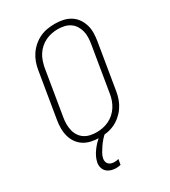

<svg xmlns="http://www.w3.org/2000/svg" viewBox="-229 -856 1057 1191"><g transform="rotate(-30 300.0 -260.0)"><path d="M249 8Q219 8 191 2Q163 -4 139.5 -18.5Q116 -33 100 -55.5Q84 -78 76.5 -105Q69 -132 69 -161.5Q69 -191 74 -220L128 -546Q132 -572 141.5 -598.5Q151 -625 167 -648.5Q183 -672 205 -691Q227 -710 252.5 -722Q278 -734 305.5 -738.5Q333 -743 360 -743Q390 -743 418 -737Q446 -731 469.5 -716.5Q493 -702 509 -679.5Q525 -657 533 -630Q541 -603 540.5 -573.5Q540 -544 535 -515L481 -189Q477 -163 467.5 -136.5Q458 -110 442 -86.5Q426 -63 404 -44Q382 -25 356.5 -13Q331 -1 303.5 3.5Q276 8 249 8ZM251 -30Q272 -30 294.5 -34.5Q317 -39 338 -49Q359 -59 377 -75Q395 -91 407.5 -110.5Q420 -130 428 -152Q436 -174 439 -195L493 -521Q497 -544 497.5 -567.5Q498 -591 492.5 -612.5Q487 -634 475 -652.5Q463 -671 445 -683Q427 -695 404.5 -700Q382 -705 358 -705Q337 -705 314.5 -700.5Q292 -696 271 -686Q250 -676 232 -660Q214 -644 201.5 -624.5Q189 -605 181.5 -583Q174 -561 170 -540L116 -214Q112 -191 112 -167.5Q112 -144 117 -122.5Q122 -101 134 -82.5Q146 -64 164 -52Q182 -40 204.5 -35Q227 -30 251 -30ZM242 223Q224 223 207 217.5Q190 212 177.5 200.5Q165 189 160 171.5Q155 154 158 136Q162 115 171.5 95.5Q181 76 194.5 58Q208 40 223.5 24Q239 8 258 -5L261 -8H292L291 0Q275 14 261.5 29.5Q248 45 237 61.5Q226 78 215.5 96Q205 114 202 132Q200 144 203 154.5Q206 165 213.5 172Q221 179 231.5 182Q242 185 254 185Q261 185 268 184Q275 183 283 181L276 219Q268 221 259.5 222Q251 223 242 223Z"/></g></svg>

Font: Iosevka Etoile Extralight
Style: Italic
Weight: 200
Italic angle: -9°
Designer: Belleve Invis
Foundry: Belleve Invis
Version: Version 22.1.2; ttfautohint (v1.8.4)